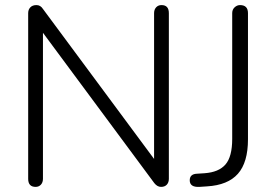

<svg xmlns="http://www.w3.org/2000/svg" viewBox="-20 -730 1086 755"><path d="M615.2 -710Q644 -710 644 -678.2V-26.9Q644 -12.7 636 -3.9Q627.9 4.9 613.3 4.9Q598.6 4.9 586.9 -9.8L148.9 -601.1V-26.9Q148.9 -12.7 140.9 -3.9Q132.8 4.9 120.1 4.9Q90.8 4.9 90.8 -26.9V-678.2Q90.8 -692.4 99.4 -701.2Q107.9 -710 123.5 -710Q139.2 -710 148.9 -694.8L585.9 -105V-678.2Q585.9 -692.4 594 -701.2Q602.1 -710 615.2 -710ZM923.8 -710Q955.1 -710 955.1 -678.2V-182.1Q955.1 -91.3 915.5 -46.6Q876 -2 793.9 2.9L764.2 4.9Q726.1 6.8 726.1 -21Q726.1 -45.9 754.9 -46.9L784.2 -48.8Q840.3 -52.7 866.7 -83.3Q893.1 -113.8 893.1 -184.1V-678.2Q893.1 -692.4 902.6 -701.2Q912.1 -710 923.8 -710Z"/></svg>

Font: Nunito-Light
Style: Regular
Weight: 300
Designer: Vernon Adams
Foundry: newtypography
Version: Version 3.000